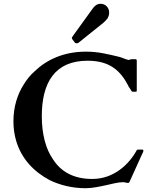

<svg xmlns="http://www.w3.org/2000/svg" viewBox="-20 -982 804 1015"><path d="M658 -15C659 -15 660 -16 661 -16C662 -18 663 -18 664 -19L731 -167C733 -170.1 738 -180.4 738 -185C738 -189 736.1 -191 733 -191H708C707 -191 706 -191 705 -190C704 -190 704 -189 703 -188C680.3 -146.7 648.8 -109.1 610 -82C573.1 -56.2 528 -36 467 -36C365.6 -36 299.7 -77.5 260 -140C221.1 -195.6 201 -274.9 201 -368C201 -542.9 268.1 -661 443 -661C560.8 -661 617 -607.9 658 -529C658 -524.8 664.8 -518.3 667 -514C673.5 -507.5 672 -497 684 -497H691C696 -497 700 -497 701 -498C702 -498 703 -499 703 -501V-661C703 -666 701 -669 697 -669H675C672.5 -669 662.3 -665 660 -665C658 -665 655 -666 652 -667C638.8 -670.3 622.4 -679.1 608 -682C551.5 -695.2 501 -709 435 -709C315.8 -709 226.4 -665.7 164 -606C140 -585 120 -560 104 -533C72.4 -482.8 51 -418 51 -340C51 -304 56 -270 65 -239C93.4 -141.3 159.5 -74.2 242 -30C294.6 -4.6 358.5 13 433 13C469 13 509.2 3.7 541 -3C570 -9.1 603.1 -19 632 -19C641.5 -19 643.9 -15 658 -15ZM512 -962C491.1 -962 478.4 -948.9 468 -934L364 -790C363 -789 362 -787 362 -786C360 -785 360 -783 360 -781C360 -779 360 -777 362 -776C362 -775 363 -773 364 -772L375 -758C376.7 -754.5 380.3 -753 386 -753C388 -753 390 -753 390 -754C392 -754 393 -755 395 -756L527 -862C534 -868 541 -876 548 -884C554 -894 557 -904 557 -916C557 -941.9 537.4 -962 512 -962Z"/></svg>

Font: fbb
Style: Bold
Weight: 400
Designer: David J. Perry, Michael Sharpe
Version: Version 1.045